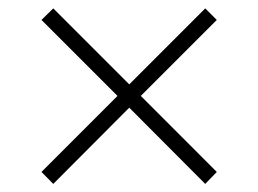

<svg xmlns="http://www.w3.org/2000/svg" viewBox="-20 -519 632 470"><path d="M482.4 -68.8 296.4 -255.4 110.4 -68.8 81.5 -98.1 267.6 -284.2 81.5 -470.2 110.4 -498.5 296.4 -312.5 482.4 -498.5 510.7 -470.2 324.7 -284.2 510.7 -98.1Z"/></svg>

Font: Inter Display ExtraLight
Style: Regular
Weight: 200
Designer: Rasmus Andersson
Foundry: rsms
Version: Version 4.000;git-a52131595